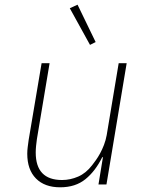

<svg xmlns="http://www.w3.org/2000/svg" viewBox="-20 -785 640 817"><path d="M418 -116H415Q386 -57 343.5 -22.5Q301 12 236 12Q170 12 133 -25.5Q96 -63 96 -131Q96 -145 98 -160Q100 -175 102 -190L157 -516H191L137 -193Q135 -179 133.5 -164Q132 -149 132 -136Q132 -19 244 -19Q279 -19 312.5 -33.5Q346 -48 372 -82Q379 -91 388 -103.5Q397 -116 406 -132.5Q415 -149 422.5 -168.5Q430 -188 434 -210L485 -516H519L433 0H399ZM277 -750 310 -765 387 -606 363 -594Z"/></svg>

Font: IBM Plex Mono ExtraLight
Style: Italic
Weight: 200
Italic angle: -9°
Monospace: yes
Designer: Mike Abbink, Paul van der Laan, Pieter van Rosmalen
Foundry: Bold Monday
Version: Version 2.3